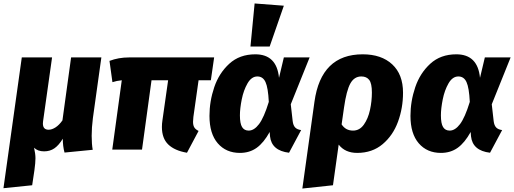

<svg xmlns="http://www.w3.org/2000/svg" viewBox="-38 -865 2972 1110"><path d="M492 -80Q492 -32 498 1L335 17Q325 -20 325 -63Q302 -25 276.5 -7.5Q251 10 217 10Q180 10 159 -11Q167 25 167 50Q167 76 161 119L148 206L-18 223L88 -533H263L211 -164Q210 -159 210 -151Q210 -115 243 -115Q262 -115 283 -128.5Q304 -142 323 -169L373 -533H548L499 -182Q492 -127 492 -80Z M1080 -189Q1078 -167 1078 -161Q1078 -141 1085 -129Q1092 -117 1110 -108L1043 18Q972 6 935 -29.5Q898 -65 898 -131Q898 -150 901 -169L934 -401H838L783 0H611L666 -401Q636 -398 612 -390L595 -513Q647 -533 708 -533H1200L1181 -401H1110Z M1575 -415 1603 -533H1752L1643 -262L1654 -165Q1657 -140 1668.5 -128Q1680 -116 1703 -113L1633 18Q1532 6 1523 -77L1521 -102Q1487 -40 1446 -10.5Q1405 19 1349 19Q1269 19 1221 -36.5Q1173 -92 1173 -195Q1173 -279 1200.5 -360.5Q1228 -442 1287.5 -496.5Q1347 -551 1438 -551Q1562 -551 1575 -415ZM1349 -198Q1349 -151 1361.5 -130.5Q1374 -110 1400 -110Q1431 -110 1459.5 -147.5Q1488 -185 1516 -276Q1512 -358 1497 -390.5Q1482 -423 1450 -423Q1416 -423 1393 -383Q1370 -343 1359.5 -290Q1349 -237 1349 -198ZM1603 -832 1521 -596H1410L1434 -845Z M2292 -329Q2292 -241 2263 -161.5Q2234 -82 2174 -31.5Q2114 19 2027 19Q1957 19 1920 -29L1887 206L1710 225L1780 -277Q1818 -551 2059 -551Q2167 -551 2229.5 -493Q2292 -435 2292 -329ZM2112 -330Q2112 -383 2096.5 -403Q2081 -423 2051 -423Q2010 -423 1987.5 -382.5Q1965 -342 1951 -244L1937 -146Q1960 -110 2003 -110Q2041 -110 2065.5 -144.5Q2090 -179 2101 -229.5Q2112 -280 2112 -330Z M2737 -415 2765 -533H2914L2805 -262L2816 -165Q2819 -140 2830.5 -128Q2842 -116 2865 -113L2795 18Q2694 6 2685 -77L2683 -102Q2649 -40 2608 -10.5Q2567 19 2511 19Q2431 19 2383 -36.5Q2335 -92 2335 -195Q2335 -279 2362.5 -360.5Q2390 -442 2449.5 -496.5Q2509 -551 2600 -551Q2724 -551 2737 -415ZM2511 -198Q2511 -151 2523.5 -130.5Q2536 -110 2562 -110Q2593 -110 2621.5 -147.5Q2650 -185 2678 -276Q2674 -358 2659 -390.5Q2644 -423 2612 -423Q2578 -423 2555 -383Q2532 -343 2521.5 -290Q2511 -237 2511 -198Z"/></svg>

Font: Trujillo ExtraBold
Style: Italic
Weight: 800
Italic angle: -8°
Designer: Fira Sans original fonts by bBox Type GmbH, Carrois Corporate GbR, & Edenspiekermann AG / Changes by Cristiano Sobral
Foundry: Fira Sans original fonts by bBox Type GmbH, Carrois Corporate GbR, & Edenspiekermann AG / Changes by Cristiano Sobral
Version: Version 4.301;July 28, 2020;FontCreator 13.0.0.2655 64-bit